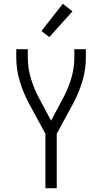

<svg xmlns="http://www.w3.org/2000/svg" viewBox="-20 -995 540 1015"><path d="M220 0V-288L131 -452Q102 -507 84 -567.5Q66 -628 66 -691V-735H127V-691Q127 -635 143 -581.5Q159 -528 185 -479L250 -357L315 -479Q341 -528 357 -581.5Q373 -635 373 -691V-735H434V-691Q434 -628 416 -567.5Q398 -507 369 -452L280 -288V0ZM241 -799 199 -831 312 -975 363 -935Z"/></svg>

Font: Iosevka Curly Light
Style: Regular
Weight: 300
Monospace: yes
Designer: Belleve Invis
Foundry: Belleve Invis
Version: Version 22.1.2; ttfautohint (v1.8.4)